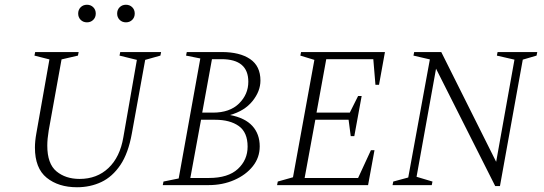

<svg xmlns="http://www.w3.org/2000/svg" viewBox="-20 -779 2291 808"><path d="M304 9Q226 9 176.5 -31Q127 -71 127 -158Q127 -185 133 -218L188 -529L125 -545L128 -560H311L308 -545L239 -529L185 -230Q179 -194 179 -166Q179 -90 217.5 -58Q256 -26 315 -26Q388 -26 436.5 -72Q485 -118 499 -201L556 -527L483 -545L486 -560H658L655 -545L591 -527L535 -218Q520 -134 486.5 -84.5Q453 -35 406.5 -13Q360 9 304 9ZM346 -685Q330 -685 319.5 -695.5Q309 -706 309 -722Q309 -738 319.5 -748.5Q330 -759 346 -759Q362 -759 372.5 -748.5Q383 -738 383 -722Q383 -706 372.5 -695.5Q362 -685 346 -685ZM510 -685Q494 -685 483.5 -695.5Q473 -706 473 -722Q473 -738 483.5 -748.5Q494 -759 510 -759Q526 -759 536.5 -748.5Q547 -738 547 -722Q547 -706 536.5 -695.5Q526 -685 510 -685Z M665 0 668 -15 732 -28 823 -533 763 -545 766 -560H913Q989 -560 1032.5 -530.5Q1076 -501 1076 -440Q1076 -395 1042.5 -353.5Q1009 -312 948 -295Q1011 -283 1042 -249Q1073 -215 1073 -163Q1073 -116 1044 -79.5Q1015 -43 966 -21.5Q917 0 858 0ZM912 -530H872L831 -305H876Q947 -305 986 -343.5Q1025 -382 1025 -435Q1025 -530 912 -530ZM885 -275H826L781 -30H859Q940 -30 981 -68Q1022 -106 1022 -162Q1022 -222 985 -248.5Q948 -275 885 -275Z M1146 0 1149 -15 1213 -33 1303 -527 1244 -545 1247 -560H1600L1575 -422H1560L1551 -530H1353L1312 -305H1452L1487 -375H1502L1471 -206H1456L1447 -275H1307L1262 -30H1487L1541 -147H1556L1529 0Z M1632 0 1635 -15 1698 -32 1789 -529 1720 -545 1723 -560H1837L2068 -98L2145 -528L2071 -545L2074 -560H2241L2238 -545L2180 -528L2084 4H2064L1815 -490L1733 -35L1800 -15L1797 0Z"/></svg>

Font: Spectral SC ExtraLight
Style: Italic
Weight: 275
Italic angle: -10°
Designer: Jean-Baptiste Levee
Foundry: Production Type
Version: Version 2.001